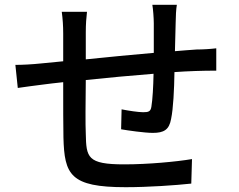

<svg xmlns="http://www.w3.org/2000/svg" viewBox="-20 -760 996 799"><path d="M614 -740C617 -723 620 -684 620 -663C620 -623 620 -580 620 -540C526 -532 424 -522 337 -513C337 -558 337 -598 337 -625C337 -659 339 -685 342 -711H237C241 -681 243 -653 243 -620V-505C204 -501 172 -498 151 -496C112 -492 73 -490 44 -490L54 -394C79 -398 128 -404 158 -408C179 -411 207 -414 243 -418C243 -325 243 -228 244 -188C248 -33 272 19 503 19C597 19 712 11 776 4L779 -98C714 -87 596 -76 497 -76C343 -76 339 -105 337 -203C335 -241 336 -335 337 -427C424 -436 528 -446 619 -453C618 -400 615 -346 610 -316C607 -296 598 -293 576 -293C556 -293 516 -299 486 -305L484 -222C512 -217 582 -207 616 -207C662 -207 684 -220 692 -265C701 -307 705 -389 706 -460C764 -464 822 -466 880 -466V-559C856 -556 824 -554 798 -554C771 -552 741 -550 708 -547C709 -584 710 -625 711 -665C711 -688 713 -725 716 -740Z"/></svg>

Font: Kinto Sans Med
Style: Regular
Weight: 500
Designer: Authors: Ryoko NISHIZUKA  (kana & ideographs); Paul D. Hunt (Latin, Greek & Cyrillic); Wenlong ZHANG  (bopomofo); Sandol
Foundry: Adobe Systems Incorporated, ookami Inc.
Version: Version 0.001